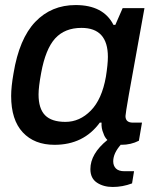

<svg xmlns="http://www.w3.org/2000/svg" viewBox="-20 -558 613 756"><path d="M194.8 12.2Q115.2 12.2 69.6 -36.9Q23.9 -85.9 23.9 -180.2Q23.9 -216.3 33.2 -269Q55.7 -405.8 118.9 -471.9Q182.1 -538.1 277.8 -538.1Q387.2 -538.1 426.8 -460H434.1L462.9 -525.9H548.8L525.9 -398.9Q474.1 -117.2 474.1 -101.1Q474.1 -75.2 502.9 -75.2H539.1L526.9 -3.9Q495.6 12.2 458 12.2Q457 12.2 456.1 11.2Q425.8 45.4 425.8 77.1Q425.8 94.7 436.5 105.5Q447.3 116.2 470.2 116.2H507.8L500 164.1Q462.9 178.2 423.8 178.2Q387.2 178.2 361.6 161.1Q335.9 144 335.9 107.9Q335.9 47.4 402.8 -6.8Q391.6 -18.1 387.2 -33.2Q378.4 -52.7 379.9 -75.2H373Q309.1 12.2 194.8 12.2ZM237.8 -78.1Q293.9 -78.1 337.6 -122.6Q381.3 -167 397 -255.9Q404.8 -305.2 404.8 -334Q404.8 -448.2 300.8 -448.2Q234.9 -448.2 197 -406.5Q159.2 -364.7 142.1 -271Q131.8 -215.8 131.8 -186Q131.8 -130.4 157.5 -104.2Q183.1 -78.1 237.8 -78.1Z"/></svg>

Font: Archivo Medium
Style: Italic
Weight: 500
Italic angle: -10°
Designer: Hector Gatti
Foundry: Omnibus-Type
Version: Version 2.001